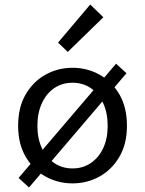

<svg xmlns="http://www.w3.org/2000/svg" viewBox="-20 -797 640 847"><path d="M300 12Q236 12 181.5 -18Q127 -48 93.5 -105Q60 -162 60 -242Q60 -324 93.5 -381Q127 -438 181.5 -468Q236 -498 300 -498Q364 -498 418.5 -468Q473 -438 506.5 -381Q540 -324 540 -242Q540 -162 506.5 -105Q473 -48 418.5 -18Q364 12 300 12ZM300 -54Q346 -54 381 -78Q416 -102 435.5 -144Q455 -186 455 -242Q455 -298 435.5 -341Q416 -384 381 -408Q346 -432 300 -432Q254 -432 219 -408Q184 -384 164.5 -341Q145 -298 145 -242Q145 -186 164.5 -144Q184 -102 219 -78Q254 -54 300 -54ZM108 30 62 -12 492 -516 538 -474ZM279 -568 236 -609 378 -777 436 -721Z"/></svg>

Font: Source Code Variable
Style: Regular
Weight: 400
Monospace: yes
Designer: Paul D. Hunt, Teo Tuominen
Foundry: Adobe Systems Incorporated
Version: Version 1.010;hotconv 1.0.106;makeotfexe 2.5.65593